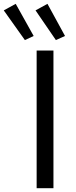

<svg xmlns="http://www.w3.org/2000/svg" viewBox="-92 -984 400 1004"><path d="M99.6 -719.7H187.5V0H99.6ZM-72.3 -929.7 -9.8 -963.9 84 -795.9 38.1 -774.4ZM93.8 -929.7 156.2 -963.9 248 -795.9 200.2 -774.4Z"/></svg>

Font: Reddit Sans Vanilla
Style: Regular
Weight: 400
Designer: Stephen Hutchings
Foundry: Reddit
Version: Version 1.013